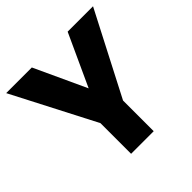

<svg xmlns="http://www.w3.org/2000/svg" viewBox="-178 -865 1027 1027"><g transform="rotate(-45 335.5 -351.0)"><path d="M7 -702H201L337 -408L472 -702H664L421 -232V0H250V-232Z"/></g></svg>

Font: Poppins
Style: Bold
Weight: 700
Designer: Ninad Kale (Devanagari), Jonny Pinhorn (Latin)
Version: Version 5.002